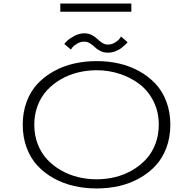

<svg xmlns="http://www.w3.org/2000/svg" viewBox="-20 -1050 1090 1081"><path d="M319.5 -1030H719.5V-984H319.5ZM587 -753.5Q564 -753.5 544.8 -763.2Q525.5 -773 514 -784.5Q502.5 -796 487 -805.8Q471.5 -815.5 455 -815.5Q433 -815.5 414 -804.2Q395 -793 387 -782L379 -771L342 -802.5Q345 -807.5 358 -820.2Q371 -833 399 -847.8Q427 -862.5 455 -862.5Q478 -862.5 497.2 -852.5Q516.5 -842.5 528 -830.8Q539.5 -819 555 -809Q570.5 -799 587 -799Q609 -799 627.5 -810.5Q646 -822 654 -833L661.5 -844.5L698.5 -812Q693.5 -806 687 -799.8Q680.5 -793.5 665.2 -781.2Q650 -769 629.5 -761.2Q609 -753.5 587 -753.5ZM524.5 11Q458 11 397.2 -2.8Q336.5 -16.5 283.5 -45.8Q230.5 -75 191.5 -116.8Q152.5 -158.5 130.2 -217.8Q108 -277 108 -348Q108 -418.5 130.2 -477.8Q152.5 -537 191.5 -578.5Q230.5 -620 283.5 -649.2Q336.5 -678.5 397.2 -692.2Q458 -706 524.5 -706Q590.5 -706 650.8 -692.2Q711 -678.5 763.8 -649.2Q816.5 -620 855.5 -578.5Q894.5 -537 916.8 -477.8Q939 -418.5 939 -348Q939 -277 916.8 -217.8Q894.5 -158.5 855.5 -116.8Q816.5 -75 763.8 -45.8Q711 -16.5 650.8 -2.8Q590.5 11 524.5 11ZM524.5 -40.5Q578 -40.5 628.8 -53Q679.5 -65.5 724 -91.2Q768.5 -117 802 -153Q835.5 -189 854.8 -239.2Q874 -289.5 874 -348Q874 -420 844.5 -479.2Q815 -538.5 765.5 -576.2Q716 -614 654 -634.2Q592 -654.5 524.5 -654.5Q470.5 -654.5 419.2 -642Q368 -629.5 323.2 -603.8Q278.5 -578 245 -542Q211.5 -506 192.2 -456Q173 -406 173 -348Q173 -289.5 192.2 -239.2Q211.5 -189 245 -153Q278.5 -117 323.2 -91.2Q368 -65.5 419.2 -53Q470.5 -40.5 524.5 -40.5Z"/></svg>

Font: League Mono Extended UltraLight
Style: Regular
Weight: 200
Width: 9
Designer: Tyler Finck
Foundry: The League of Moveable Type / Tyler Finck
Version: Version 2.210